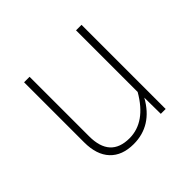

<svg xmlns="http://www.w3.org/2000/svg" viewBox="-131 -675 839 839"><g transform="rotate(-45 288.5 -255.0)"><path d="M464 0H434L433 -101Q371 10 257 10Q186 10 147.5 -31Q109 -72 109 -149V-520H143V-152Q143 -21 262 -21Q362 -21 430 -139V-520H464Z"/></g></svg>

Font: FiraSans
Style: Regular
Weight: 200
Designer: Carrois Corporate & Edenspiekermann AG
Foundry: Carrois Corporate GbR & Edenspiekermann AG
Version: Version 3.106;PS 003.106;hotconv 1.0.70;makeotf.lib2.5.58329